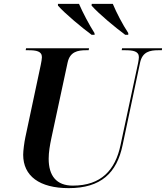

<svg xmlns="http://www.w3.org/2000/svg" viewBox="-20 -964 859 994"><path d="M454 -784H470L469 -793C441 -837 408 -900 389 -944H280V-935C318 -892 404 -821 454 -784ZM628 -784H644V-793C615 -837 583 -898 564 -944H455L454 -935C494 -890 578 -821 628 -784ZM336 10C502 10 585 -68 615 -214L705 -639C717 -696 756 -704 800 -704H818L819 -714H612L610 -704H627C669 -704 699 -699 699 -668C699 -662 697 -648 695 -638L604 -213C577 -84 504 -3 357 -3C272 -3 232 -54 232 -142C232 -176 238 -211 246 -249L330 -640C342 -696 382 -704 426 -704H439L441 -714H115L113 -704H126C168 -704 197 -699 197 -668C197 -660 194 -642 191 -628L111 -252C106 -229 100 -184 100 -163C100 -53 184 10 336 10Z"/></svg>

Font: Noto Serif Display SemiBold
Style: Italic
Weight: 600
Italic angle: -12°
Designer: Monotype Design Team
Foundry: Monotype Imaging Inc.
Version: Version 2.009